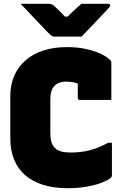

<svg xmlns="http://www.w3.org/2000/svg" viewBox="-20 -967 640 1007"><path d="M408 -775Q390 -775 363.5 -775Q337 -775 310.5 -775Q284 -775 264 -775Q257 -775 251.5 -778.5Q246 -782 234 -794Q227 -802 210 -819Q193 -836 172 -858.5Q151 -881 129 -904.5Q107 -928 88 -947Q122 -947 160.5 -947Q199 -947 233 -947Q244 -947 249.5 -945Q255 -943 262 -938Q272 -929 291 -910.5Q310 -892 343 -857L293 -880Q310 -880 327.5 -880Q345 -880 363 -880L313 -857Q346 -892 367.5 -912Q389 -932 407 -947H547Q551 -947 553.5 -946Q556 -945 557 -943.5Q558 -942 558 -939Q558 -935 555 -931Q552 -927 540 -914Q528 -902 510.5 -883Q493 -864 473.5 -843.5Q454 -823 436.5 -805Q419 -787 408 -775ZM336 20Q261 20 204.5 2Q148 -16 110 -50Q72 -84 53 -132.5Q34 -181 34 -241V-463Q34 -520 53.5 -567Q73 -614 111.5 -648.5Q150 -683 205.5 -701.5Q261 -720 332 -720Q388 -720 433.5 -709.5Q479 -699 511 -683.5Q543 -668 558 -652Q561 -650 562 -647.5Q563 -645 563.5 -642Q564 -639 564 -635Q564 -590 564 -540.5Q564 -491 564 -443Q523 -443 481.5 -443Q440 -443 398 -443Q392 -443 390 -446Q388 -449 388 -454Q388 -466 388 -479.5Q388 -493 388 -511.5Q388 -530 388 -557L415 -515Q391 -529 371 -534Q351 -539 327 -539Q301 -539 282 -529Q263 -519 253.5 -499Q244 -479 244 -447V-269Q244 -242 249.5 -223Q255 -204 268 -191Q281 -178 301.5 -172.5Q322 -167 350 -167Q402 -167 447 -178Q492 -189 547 -218H567Q567 -196 567 -174.5Q567 -153 567 -132.5Q567 -112 567 -90.5Q567 -69 567 -47Q567 -44 566 -41.5Q565 -39 563 -36Q549 -23 516.5 -10Q484 3 437.5 11.5Q391 20 336 20Z"/></svg>

Font: Recursive Black
Style: Regular
Weight: 900
Version: Version 1.085